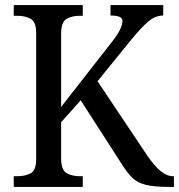

<svg xmlns="http://www.w3.org/2000/svg" viewBox="-20 -734 703 754"><path d="M34 0V-42H48Q79 -42 100.5 -53.5Q122 -65 122 -108V-605Q122 -648 100.5 -660Q79 -672 49 -672H34V-714H305V-672H293Q262 -672 241 -659.5Q220 -647 220 -601V-314L409 -556Q439 -593 450 -615Q461 -637 461 -652Q461 -673 414 -673V-714H621V-673Q589 -673 561 -648.5Q533 -624 497 -580L363 -415L559 -122Q586 -83 610.5 -62.5Q635 -42 660 -42H663V0H644Q586 0 553 -8Q520 -16 499 -36.5Q478 -57 454 -96L297 -340L220 -254V-113Q220 -67 241 -54.5Q262 -42 294 -42H305V0Z"/></svg>

Font: Noto Serif Khmer SemiCondensed
Style: Regular
Weight: 400
Width: 4
Designer: Danh Hong and the Monotype Design Team
Foundry: Monotype Imaging Inc.
Version: Version 2.004; ttfautohint (v1.8.4.7-5d5b)